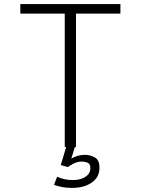

<svg xmlns="http://www.w3.org/2000/svg" viewBox="-20 -720 690 940"><path d="M297 0V-653.5H79.5V-700H569.5V-653.5H352V0ZM333.5 200Q305.5 200 284.2 195.8Q263 191.5 244.5 185L259.5 145.5Q276 152.5 294 157Q312 161.5 337.5 161.5Q374.5 161.5 398.5 145.5Q422.5 129.5 422.5 104Q422.5 83 409.5 77Q396.5 71 380 71Q360.5 71 341.5 80.2Q322.5 89.5 312.5 98L277.5 88L304 0H346.5L329 56.5Q341 49 358.5 43.5Q376 38 395 38Q421 38 444 50.5Q467 63 467 101Q467 148 429 174Q391 200 333.5 200Z"/></svg>

Font: Trispace ExtraLight
Style: Regular
Weight: 200
Designer: Tyler Finck
Foundry: Etcetera Type Company
Version: Version 1.210; ttfautohint (v1.8.3)